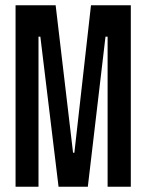

<svg xmlns="http://www.w3.org/2000/svg" viewBox="-20 -708 555 728"><path d="M39 0V-688H191L257 -129H262L325 -688H476V0H388V-569H380L313 0H202L133 -569H126V0Z"/></svg>

Font: Saira Ultra Condensed SemiBold
Style: Regular
Weight: 600
Width: 1
Designer: Hector Gatti with collaboration of the Omnibus-Type team
Foundry: Omnibus-Type
Version: Version 1.001; ttfautohint (v1.8)